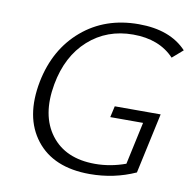

<svg xmlns="http://www.w3.org/2000/svg" viewBox="-76 -741 829 824"><g transform="rotate(10 338.5 -329.0)"><path d="M151 -347Q126 -209 189.5 -125Q253 -41 382 -41Q449 -41 515 -65L555 -250H412L423 -299H623L566 -36Q473 6 367 6Q209 6 133 -91.5Q57 -189 88 -348Q117 -493 217.5 -578.5Q318 -664 464 -664Q601 -664 673 -587L627 -547Q562 -616 448 -616Q334 -616 254 -544.5Q174 -473 151 -347Z"/></g></svg>

Font: EauTest Semilight
Style: Italic
Weight: 300
Italic angle: -12°
Designer: Christian Thalmann (Catharsis Fonts)
Version: Version 0.001;PS 000.001;hotconv 1.0.88;makeotf.lib2.5.64775